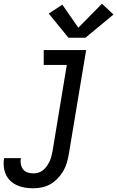

<svg xmlns="http://www.w3.org/2000/svg" viewBox="-73 -799 630 1032"><path d="M106 213Q83 213 61 209.5Q39 206 19 197Q-1 188 -16.5 173.5Q-32 159 -41 139.5Q-50 120 -52.5 97.5Q-55 75 -51 52Q-51 52 -51 51.5Q-51 51 -51 51H39Q39 51 39 51Q39 51 39 51Q36 67 39 83Q42 99 51 111Q60 123 75 128Q90 133 106 133Q120 133 133.5 129Q147 125 158.5 115.5Q170 106 178.5 94Q187 82 193 69.5Q199 57 202.5 43.5Q206 30 209 16L286 -450H162V-530H390L297 29Q293 52 286.5 75Q280 98 267.5 119.5Q255 141 237.5 159.5Q220 178 198.5 190.5Q177 203 153 208Q129 213 106 213ZM295 -596 189 -726 262 -774 348 -650 475 -779 537 -721 386 -596Z"/></svg>

Font: Iosevka Slab Medium
Style: Italic
Weight: 500
Italic angle: -9°
Monospace: yes
Designer: Belleve Invis
Foundry: Belleve Invis
Version: Version 11.1.0; ttfautohint (v1.8.3)